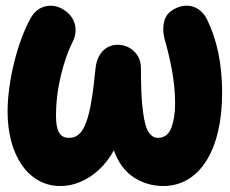

<svg xmlns="http://www.w3.org/2000/svg" viewBox="-20 -569 797 666"><path d="M204.1 -533.2C183.1 -547.4 161.1 -552.2 138.7 -547.4C116.2 -542 99.1 -528.8 86.9 -506.8C40.5 -424.8 6.3 -286.1 6.3 -182.1C6.3 -28.3 80.1 76.2 188.5 76.2C225.1 76.2 259.8 65.4 293 43.5C326.2 21.5 353.5 -8.8 375 -47.4C390.1 -4.9 413.6 26.4 444.3 46.4C475.1 66.4 509.3 76.2 546.4 76.2C671.9 76.2 750.5 -47.9 750.5 -247.1C750.5 -346.2 732.9 -431.2 698.2 -501.5C677.2 -543.9 635.3 -560.5 592.3 -541.5C568.8 -531.2 554.7 -516.1 549.8 -495.1C544.4 -474.1 545.4 -451.2 552.7 -427.2C561 -398.4 569.3 -364.3 576.7 -324.2C584 -283.7 587.4 -245.6 587.4 -210C587.4 -176.3 583 -148.4 574.2 -125.5C565.4 -102.5 549.8 -90.8 527.3 -90.8C515.1 -90.8 504.9 -97.2 496.1 -109.9C487.3 -122.1 480.5 -146 476.1 -181.2C471.2 -215.8 468.8 -267.1 468.8 -334C468.8 -356.4 460.9 -375.5 445.3 -390.6C429.7 -405.8 410.6 -413.6 387.7 -413.6C346.2 -413.6 316.9 -381.8 311.5 -333C293.9 -152.3 272.5 -90.8 219.7 -90.8C188 -90.8 174.3 -113.3 174.3 -167.5C174.3 -214.8 180.2 -261.7 191.4 -308.1C202.6 -354.5 216.3 -393.1 232.4 -424.8C252.4 -465.3 241.2 -508.3 204.1 -533.2Z"/></svg>

Font: Mikhak Black
Style: Regular
Weight: 900
Designer: Amin Abedi
Version: Version 3.2